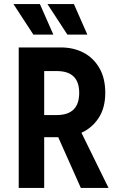

<svg xmlns="http://www.w3.org/2000/svg" viewBox="-20 -923 584 943"><path d="M72 0V-690H279Q341 -690 390 -664.5Q439 -639 468 -589Q497 -539 497 -467Q497 -394 465 -344.5Q433 -295 380 -271L513 0H377L266 -249H197V0ZM197 -358H259Q369 -358 369 -467Q369 -574 259 -574H197ZM46 -903H176L242 -753H144ZM213 -903H343L409 -753H311Z"/></svg>

Font: Radio Canada Condensed SemiBold
Style: Regular
Weight: 600
Width: 3
Designer: Charles Daoud, Etienne Aubert Bonn, Alexandre Saumier Demers, Jacques Le Bailly
Foundry: Radio-Canada
Version: Version 2.104; ttfautohint (v1.8.4.7-5d5b);gftools[0.9.28.de